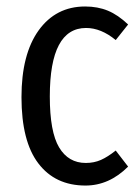

<svg xmlns="http://www.w3.org/2000/svg" viewBox="-20 -557 429 589"><path d="M241.2 -537.1Q279.8 -537.1 311 -524.2Q342.3 -511.2 373 -481.9L335 -434.1Q290 -471.2 244.1 -471.2Q132.8 -471.2 132.8 -261.2Q132.8 -152.3 161.4 -104.7Q189.9 -57.1 243.2 -57.1Q268.6 -57.1 289.6 -66.4Q310.5 -75.7 335 -95.2L373 -45.9Q314.9 12.2 242.2 12.2Q149.4 12.2 97.7 -55.7Q45.9 -123.5 45.9 -258.8Q45.9 -390.6 98.6 -463.9Q151.4 -537.1 241.2 -537.1Z"/></svg>

Font: Fira Sans Compressed Book
Style: Regular
Weight: 350
Width: 1
Designer: Carrois Corporate & Edenspiekermann AG
Foundry: Carrois Corporate GbR & Edenspiekermann AG
Version: Version 4.203;PS 004.203;hotconv 1.0.88;makeotf.lib2.5.64775